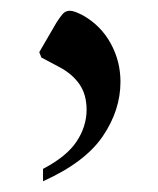

<svg xmlns="http://www.w3.org/2000/svg" viewBox="-20 -130 294 357"><path d="M60 207V184Q104 161 122.5 133Q141 105 141 74Q141 46 128 27Q115 8 91 -5L57 -23L53 -33L85 -88Q92 -99 97 -104.5Q102 -110 110 -110Q118 -110 135 -101Q168 -82 186 -49Q204 -16 204 22Q204 75 171 123.5Q138 172 60 207Z"/></svg>

Font: Spectral SC Medium
Style: Regular
Weight: 500
Designer: Jean-Baptiste Levee
Foundry: Production Type
Version: Version 2.001